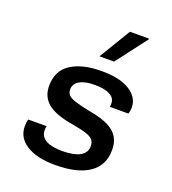

<svg xmlns="http://www.w3.org/2000/svg" viewBox="-139 -864 878 979"><g transform="rotate(20 300.0 -374.5)"><path d="M268 10Q172 10 115.5 -25.5Q59 -61 59 -122Q59 -133 60 -143Q61 -153 64 -161H164Q162 -157 161.5 -152.5Q161 -148 161 -140Q161 -104 192.5 -86.5Q224 -69 280 -69Q342 -69 376 -87Q410 -105 410 -142Q410 -163 399 -176Q388 -189 359.5 -198Q331 -207 278 -216Q186 -232 145.5 -266.5Q105 -301 105 -359Q105 -442 166.5 -481.5Q228 -521 329 -521H336Q432 -521 485.5 -487Q539 -453 539 -398Q539 -390 537.5 -381Q536 -372 533 -364H432Q434 -370 434 -374Q434 -378 434 -383Q434 -413 404 -428Q374 -443 323 -443Q271 -443 241.5 -426.5Q212 -410 212 -378Q212 -361 222.5 -349Q233 -337 263 -327.5Q293 -318 349 -307Q410 -296 447 -277.5Q484 -259 501.5 -230.5Q519 -202 519 -161Q519 -77 455 -33.5Q391 10 274 10ZM295 -588 398 -759H501L502 -756L374 -588Z"/></g></svg>

Font: Chivo Mono Medium
Style: Italic
Weight: 500
Italic angle: -8.05°
Monospace: yes
Designer: Hector Gatti
Foundry: Omnibus-Type
Version: Version 1.008